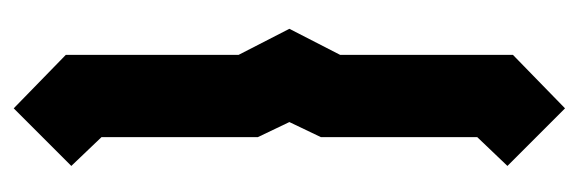

<svg xmlns="http://www.w3.org/2000/svg" viewBox="-302 -380 844 280"><g transform="rotate(90 120.0 -240.0)"><path d="M138 -642 222 -558 180 -514V-286L158 -240L180 -194V34L222 78L138 162L60 86V-166L22 -240L60 -314V-566Z"/></g></svg>

Font: SOV_raksil
Style: bold
Weight: 700
Version: Version 1.00